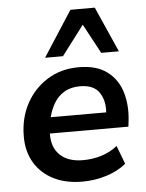

<svg xmlns="http://www.w3.org/2000/svg" viewBox="-54 -801 651 855"><g transform="rotate(-5 271.5 -373.5)"><path d="M280 10Q206 10 151.5 -17.5Q97 -45 67 -95Q37 -145 37 -212Q37 -294 71.5 -358.5Q106 -423 167 -461Q228 -499 307 -499Q387 -499 434 -463.5Q481 -428 498.5 -369.5Q516 -311 508 -242L505 -216H154Q152 -155 188 -120Q224 -85 291 -85Q335 -85 374.5 -97.5Q414 -110 445 -135L476 -53Q441 -23 388.5 -6.5Q336 10 280 10ZM306 -414Q264 -414 235 -396.5Q206 -379 189 -350Q172 -321 164 -288H412Q416 -342 391 -378Q366 -414 306 -414ZM162 -554 293 -757H402L492 -554H413L342 -686L242 -554Z"/></g></svg>

Font: Nunito Sans
Style: Bold Italic
Weight: 700
Italic angle: -9°
Designer: Vernon Adams
Foundry: Vernon Adams
Version: Version 3.006; ttfautohint (v1.8.3)